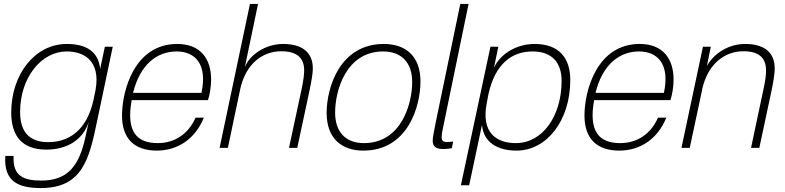

<svg xmlns="http://www.w3.org/2000/svg" viewBox="-20 -750 3983 974"><path d="M472 -133 552 -513H512L488 -400C480 -486 420 -527 319 -527C157 -527 37 -373 37 -179C37 -59 93 9 215 9C317 9 400 -38 430 -131L413 -53C382 88 326 166 190 166C105 166 43 147 49 41H7C-2 170 72 204 187 204C400 204 433 53 472 -133ZM82 -182C82 -357 190 -489 318 -489C403 -489 491 -445 465 -295L463 -285L454 -242C419 -83 324 -29 225 -29C124 -29 82 -86 82 -182Z M879 -527C662 -527 599 -290 599 -164C599 -48 660 14 776 14C882 14 971 -46 1014 -153H972C934 -67 863 -24 780 -24C673 -24 619 -83 648 -242H1035C1044 -269 1051 -310 1051 -346C1051 -452 997 -527 879 -527ZM655 -279C691 -425 778 -489 876 -489C967 -489 1034 -428 1002 -279Z M1289 -730H1248L1094 0H1136L1198 -295C1226 -427 1312 -490 1407 -490C1491 -490 1523 -452 1523 -393C1523 -369 1519 -343 1511 -302L1446 0H1488L1551 -295C1560 -339 1567 -377 1567 -402C1567 -487 1510 -527 1416 -527C1329 -527 1247 -474 1222 -409Z M1680 -179C1680 -288 1734 -489 1924 -489C2016 -489 2071 -433 2071 -334C2071 -225 2017 -24 1826 -24C1735 -24 1680 -79 1680 -179ZM1637 -177C1637 -49 1712 14 1823 14C2049 14 2113 -210 2113 -337C2113 -464 2039 -527 1927 -527C1704 -527 1637 -306 1637 -177Z M2227 -100 2357 -730H2315L2191 -132C2181 -80 2175 -53 2175 -36C2175 -6 2192 6 2230 6C2243 6 2258 4 2272 2L2279 -32C2220 -25 2212 -29 2227 -100Z M2360 190 2425 -116C2433 -27 2505 14 2600 14C2755 14 2873 -140 2873 -344C2873 -455 2817 -527 2692 -527C2597 -527 2517 -474 2486 -407L2508 -513H2468L2318 190ZM2450 -231 2458 -273C2493 -429 2578 -489 2682 -489C2785 -489 2829 -427 2829 -340C2829 -162 2733 -24 2597 -24C2500 -24 2418 -75 2450 -231Z M3225 -527C3008 -527 2945 -290 2945 -164C2945 -48 3006 14 3122 14C3228 14 3317 -46 3360 -153H3318C3280 -67 3209 -24 3126 -24C3019 -24 2965 -83 2994 -242H3381C3390 -269 3397 -310 3397 -346C3397 -452 3343 -527 3225 -527ZM3001 -279C3037 -425 3124 -489 3222 -489C3313 -489 3380 -428 3348 -279Z M3586 -513H3546L3437 0H3479L3542 -295V-297C3571 -427 3657 -490 3751 -490C3835 -490 3866 -452 3866 -393C3866 -369 3863 -343 3854 -302L3790 0H3832L3895 -295C3904 -339 3910 -377 3910 -402C3910 -487 3854 -527 3760 -527C3676 -527 3601 -479 3566 -415Z"/></svg>

Font: Nacelle UltraLight
Style: Italic
Weight: 200
Italic angle: -12°
Designer: Sora Sagano
Foundry: Sora Sagano
Version: Version 1.000;FEAKit 1.0